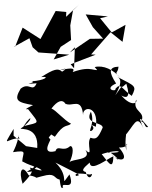

<svg xmlns="http://www.w3.org/2000/svg" viewBox="-20 -900 760 959"><path d="M230 -256C234 -227 203 -249 254 -217C301 -286 314 -264 335 -282C301 -299 260 -349 237 -358C301 -441 315 -354 307 -382C340 -364 388 -417 395 -324C390 -372 474 -374 459 -267C404 -287 468 -270 438 -247C413 -237 457 -280 434 -342C399 -278 491 -292 493 -263C469 -207 459 -203 432 -212C410 -183 449 -111 407 -151C442 -97 338 -108 327 -89C349 -134 347 -173 330 -170C295 -138 268 -179 257 -145C174 -124 246 -215 230 -204C214 -238 163 -216 138 -210C190 -228 153 -200 193 -136L213 -201L269 -268ZM48 -256C-15 -151 20 -214 78 -208C55 -236 93 -237 45 -140C119 -151 94 -139 91 -94C158 -57 173 -80 114 -42C147 -39 145 -53 163 -65C206 -43 192 -44 129 -63C134 -47 161 -52 93 18C72 -45 90 -83 123 -25C195 -11 123 -5 212 -25C257 -33 251 -8 278 -3C286 70 298 23 295 37C280 0 360 62 327 -29C272 43 335 -14 257 -88C377 -26 390 -26 360 -21C348 -35 377 -36 431 -28C452 -46 427 20 408 -41C386 -47 392 -57 428 -88C431 -37 523 -112 546 -119C545 -42 518 -95 488 -130C577 -160 609 -135 520 -137C526 -157 621 -56 536 -129C579 -86 632 -97 574 -163C640 -162 605 -214 611 -148C597 -208 625 -266 597 -215C650 -267 662 -340 697 -257C662 -338 688 -302 720 -266C701 -258 706 -291 686 -293C709 -346 639 -340 660 -402C669 -386 637 -364 586 -423C635 -396 620 -452 611 -482C557 -433 623 -516 556 -424C590 -486 585 -506 566 -516C657 -469 664 -471 638 -421C587 -457 583 -488 557 -457C561 -438 496 -455 560 -483C522 -541 524 -565 572 -567C569 -527 544 -547 582 -510C547 -552 496 -576 453 -565C495 -510 495 -546 484 -556C447 -536 444 -576 343 -540C355 -559 343 -563 281 -550C286 -554 330 -566 290 -542C271 -561 248 -555 186 -515C232 -521 203 -498 139 -494C168 -486 73 -477 163 -484C142 -436 126 -492 83 -457C47 -397 68 -389 145 -375C135 -370 92 -350 120 -355C181 -277 179 -291 98 -270C145 -342 146 -299 83 -258C82 -252 174 -270 166 -161L110 -170L48 -222ZM354 -664 350 -559 333 -579 458 -627 435 -628 532 -739 592 -691 607 -776 538 -738 480 -809 519 -818 408 -828 444 -764 495 -707 429 -706 329 -638ZM143 -664 172 -638 326 -627 248 -603 283 -666 335 -700 331 -773 345 -850 378 -880 310 -816 311 -840 258 -845 204 -745 182 -705 93 -762 56 -668 49 -666 127 -709Z"/></svg>

Font: Hussar Lance
Style: Regular
Weight: 700
Foundry: Cannot Into Space Fonts, PlusOne Fonts
Version: Version 2.27